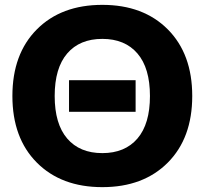

<svg xmlns="http://www.w3.org/2000/svg" viewBox="-20 -760 842 790"><path d="M264 -300V-430H538V-300ZM131.5 -639Q232 -740 401 -740Q570 -740 670.5 -639Q771 -538 771 -365Q771 -192 670.5 -91Q570 10 401 10Q232 10 131.5 -91Q31 -192 31 -365Q31 -538 131.5 -639ZM256.5 -190Q308 -130 401 -130Q494 -130 545.5 -190Q597 -250 597 -365Q597 -480 545.5 -540Q494 -600 401 -600Q308 -600 256.5 -540Q205 -480 205 -365Q205 -250 256.5 -190Z"/></svg>

Font: Mplus 1p ExtraBold
Style: Regular
Weight: 800
Version: Version 1.061